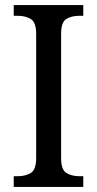

<svg xmlns="http://www.w3.org/2000/svg" viewBox="-20 -734 381 754"><path d="M34 0V-42H50Q79 -42 100.5 -54.5Q122 -67 122 -113V-601Q122 -647 100.5 -659.5Q79 -672 50 -672H34V-714H307V-672H292Q261 -672 240.5 -659.5Q220 -647 220 -601V-113Q220 -67 241 -54.5Q262 -42 292 -42H307V0Z"/></svg>

Font: Noto Serif Myanmar SemCond
Style: Regular
Weight: 400
Width: 4
Designer: Ben Mitchell and the Monotype Design Team
Foundry: Monotype Imaging Inc.
Version: Version 2.106; ttfautohint (v1.8.4.7-5d5b)